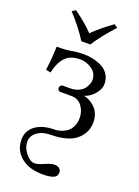

<svg xmlns="http://www.w3.org/2000/svg" viewBox="-161 -712 725 1002"><g transform="rotate(20 201.0 -211.5)"><path d="M162.1 -501Q124.5 -562 61 -630.9L81.1 -644Q150.4 -592.8 187 -554.2Q226.1 -594.2 294.9 -644L314 -630.9Q246.1 -555.7 211.9 -501ZM189 -20Q203.1 -20 219.2 -24.7Q235.4 -29.3 252.2 -39.8Q269 -50.3 280 -71.5Q291 -92.8 291 -121.1Q291 -158.2 269.8 -186.5Q248.5 -214.8 212.9 -214.8H148.9Q142.6 -214.8 138.2 -220Q133.8 -225.1 133.8 -231.9Q133.8 -238.8 138.7 -244.4Q143.6 -250 148.9 -250H189Q215.3 -250 235.6 -258.5Q255.9 -267.1 266.1 -280.5Q276.4 -293.9 281.2 -306.4Q286.1 -318.8 286.1 -330.1Q286.1 -367.2 255.6 -388.7Q225.1 -410.2 190.9 -410.2Q135.3 -410.2 106.9 -379.6Q78.6 -349.1 66.9 -293L40 -297.9Q49.3 -366.2 50.8 -430.2Q103.5 -430.2 132.8 -436Q162.1 -441.9 196.8 -441.9Q222.7 -441.9 248 -436.5Q273.4 -431.2 297.9 -419.4Q322.3 -407.7 337.2 -385Q352.1 -362.3 352.1 -332Q352.1 -303.2 327.6 -275.1Q303.2 -247.1 272 -237.8Q280.8 -236.8 291.7 -232.9Q302.7 -229 316.2 -220Q329.6 -210.9 340.6 -198.7Q351.6 -186.5 358.9 -167Q366.2 -147.5 366.2 -124Q366.2 -106 361.3 -88.1Q356.4 -70.3 343.3 -51.8Q330.1 -33.2 310.3 -19.3Q290.5 -5.4 257.6 3.4Q224.6 12.2 183.1 12.2Q134.8 12.2 105.5 33.4Q76.2 54.7 76.2 87.9Q76.2 120.6 100.6 150.9Q125 181.2 148.9 181.2Q168.5 181.2 200.9 166.5Q233.4 151.9 252.9 151.9Q268.1 151.9 278.6 160.4Q289.1 168.9 289.1 182.1Q289.1 204.6 268.3 212.9Q247.6 221.2 210.9 221.2Q133.3 221.2 88.6 183.8Q43.9 146.5 43.9 87.9Q43.9 37.6 83.7 8.8Q123.5 -20 189 -20Z"/></g></svg>

Font: Linux Biolinum
Style: Regular
Weight: 400
Designer: Philipp H. Poll
Foundry: Philipp H. Poll
Version: Version 0.6.4